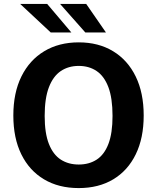

<svg xmlns="http://www.w3.org/2000/svg" viewBox="-20 -949 801 979"><path d="M381.5 10Q279.1 10 204.3 -34.7Q129.4 -79.3 88.7 -162.2Q48 -245 48 -360Q48 -475.7 89.2 -559.2Q130.5 -642.7 205.5 -687.8Q280.5 -733 381.5 -733Q482.1 -733 556.5 -687.9Q631 -642.8 671.8 -559.3Q712.7 -475.8 712.7 -360Q712.7 -245.3 672.3 -162.4Q632 -79.5 557.6 -34.7Q483.1 10 381.5 10ZM381.5 -110.1Q434.3 -110.1 473 -135.2Q511.8 -160.4 532.8 -215.1Q553.8 -269.8 553.8 -357.9Q553.8 -448.3 532.7 -504.4Q511.5 -560.6 472.7 -586.8Q434 -612.9 381.5 -612.9Q329 -612.9 290 -586.7Q251 -560.4 229.4 -504.2Q207.8 -448 207.8 -357.9Q207.8 -269.6 229.4 -215Q251 -160.4 290 -135.2Q329 -110.1 381.5 -110.1ZM419.5 -929 520.2 -783.5H415L286.3 -929ZM220.5 -929 343.8 -783.5H238.6L82.8 -929Z"/></svg>

Font: Public Sans Thin
Style: Regular
Weight: 100
Designer: The Public Sans project authors (U.S. Web Design System). Libre Franklin designed by Pablo Impallari and Rodrigo Fuenzal
Version: Version 1.008